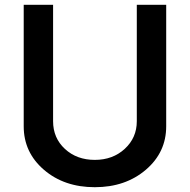

<svg xmlns="http://www.w3.org/2000/svg" viewBox="-20 -770 791 800"><path d="M78.8 -243.8V-750H201.2V-265Q201.2 -195 250.6 -149.4Q300 -103.8 375 -103.8Q450 -103.8 500 -150Q550 -196.2 550 -265V-750H672.5V-243.8Q672.5 -135 587.5 -62.5Q502.5 10 375 10Q247.5 10 163.1 -62.5Q78.8 -135 78.8 -243.8Z"/></svg>

Font: Now Medium
Style: Regular
Weight: 500
Designer: Alfredo Marco Pradil
Foundry: Alfredo Marco Pradil
Version: Version 1.002;PS 001.002;hotconv 1.0.88;makeotf.lib2.5.64775